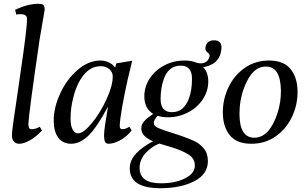

<svg xmlns="http://www.w3.org/2000/svg" viewBox="-20 -750 1621 1015"><path d="M43 -36Q43 -63 76 -279L89 -370Q123 -599 123 -651Q123 -663 114 -669Q105 -675 90 -675Q75 -675 66 -673L60 -698Q127 -730 183 -730Q199 -730 207.5 -725.5Q216 -721 216 -697Q208 -649 189 -539Q132 -149 130 -94Q130 -82 133.5 -74.5Q137 -67 149 -67Q156 -67 167.5 -70Q179 -73 190 -80L202 -60Q171 -27 138.5 -8.5Q106 10 82 10Q64 10 53.5 -1.5Q43 -13 43 -36Z M264 -112Q264 -182 298.5 -256.5Q333 -331 390.5 -380.5Q448 -430 511 -430Q535 -430 555.5 -420Q576 -410 589 -393L595 -415L679 -429L655 -330Q637 -250 625 -180Q613 -110 613 -84Q613 -67 626 -67Q644 -67 664 -80L676 -60Q646 -24 612.5 -7Q579 10 554 10Q540 10 535 -1Q530 -12 530 -36Q530 -65 551 -187Q494 -79 449 -34.5Q404 10 356 10Q312 10 288 -22.5Q264 -55 264 -112ZM576 -346Q576 -369 558 -384.5Q540 -400 513 -400Q459 -400 421.5 -352.5Q384 -305 367 -232Q353 -180 353 -123Q353 -85 364 -65Q375 -45 392 -45Q421 -45 465.5 -99Q510 -153 543 -225Q576 -297 576 -346Z M666 140Q666 97 700 61Q734 25 789 -3Q759 -16 743 -32.5Q727 -49 727 -71Q727 -92 741.5 -108.5Q756 -125 783 -143L790 -148Q743 -176 743 -241Q743 -291 771 -334.5Q799 -378 848 -404Q897 -430 955 -430Q1013 -430 1047 -401.5Q1081 -373 1081 -319Q1081 -269 1052.5 -225.5Q1024 -182 974.5 -156Q925 -130 867 -130Q837 -130 813 -138Q793 -114 793 -101Q793 -84 813.5 -74.5Q834 -65 876 -52L923 -37Q978 -18 1007 -4.5Q1036 9 1057.5 35Q1079 61 1079 102Q1079 171 1007 208Q935 245 828 245Q666 245 666 140ZM1010 125Q1010 88 977 67Q944 46 883 27L822 9Q781 25 749.5 59.5Q718 94 718 138Q718 219 831 219Q906 219 958 193Q1010 167 1010 125ZM979 -230Q995 -274 995 -334Q995 -403 935 -403Q870 -403 845 -330Q829 -283 829 -226Q829 -157 889 -157Q921 -157 943 -175Q965 -193 979 -230ZM1088 -453Q1090 -464 1077 -473Q1064 -482 1066 -498Q1071 -537 1112 -537Q1157 -537 1150 -486Q1139 -404 1042 -393L1009 -422Q1038 -410 1060.5 -418.5Q1083 -427 1088 -453Z M1158 -156Q1158 -227 1188.5 -290Q1219 -353 1274.5 -391.5Q1330 -430 1402 -430Q1480 -430 1516.5 -384.5Q1553 -339 1553 -264Q1553 -193 1522.5 -130Q1492 -67 1436.5 -28.5Q1381 10 1309 10Q1231 10 1194.5 -35.5Q1158 -81 1158 -156ZM1447 -152Q1466 -211 1465 -272Q1463 -397 1388 -398Q1313 -401 1270 -285Q1246 -221 1246 -148Q1246 -23 1323 -22Q1404 -21 1447 -152Z"/></svg>

Font: Unna
Style: Italic
Weight: 400
Italic angle: -8.05°
Designer: Jorge de Buen Unna
Foundry: Omnibus-Type
Version: Version 2.008